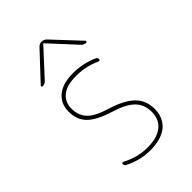

<svg xmlns="http://www.w3.org/2000/svg" viewBox="-224 -844 948 948"><g transform="rotate(-45 250.0 -370.0)"><path d="M98.6 -589.8Q94.7 -589.8 92.8 -593.3Q90.8 -596.7 93.8 -599.6L224.6 -739.3Q235.4 -750 249.5 -750Q263.7 -750 275.4 -739.3L406.2 -599.6Q408.2 -596.7 406.2 -593.3Q404.3 -589.8 401.4 -589.8Q388.7 -589.8 377.9 -599.6L252 -736.3H250H248L122.1 -599.6Q111.3 -589.8 98.6 -589.8ZM250 -9.8Q317.4 -9.8 353.5 -38.6Q389.6 -67.4 389.6 -120.1Q389.6 -171.9 356.4 -204.6Q323.2 -237.3 247.1 -259.8Q168.9 -284.2 134.3 -318.8Q99.6 -353.5 99.6 -410.2Q99.6 -466.8 138.7 -498.5Q177.7 -530.3 250 -530.3Q317.4 -530.3 379.9 -502.9Q389.6 -498 389.6 -487.3Q389.6 -483.4 386.2 -481.9Q382.8 -480.5 379.9 -481.4Q315.4 -510.7 250 -509.8Q186.5 -509.8 153.3 -483.9Q120.1 -458 120.1 -410.2Q120.1 -365.2 147.5 -334.5Q174.8 -303.7 252.9 -280.3Q335 -254.9 372.6 -216.8Q410.2 -178.7 410.2 -120.1Q410.2 -79.1 391.1 -49.3Q372.1 -19.5 335.9 -4.9Q299.8 9.8 250 9.8Q180.7 9.8 115.2 -23.4Q105.5 -28.3 105.5 -39.1Q105.5 -43 108.4 -44.4Q111.3 -45.9 115.2 -44.9Q181.6 -9.8 250 -9.8Z"/></g></svg>

Font: Rounded-L Mgen+ 2m thin
Style: Regular
Weight: 100
Designer: [Source Han Sans]
Ryoko NISHIZUKA  (kana & ideographs); Paul D. Hunt (Latin, Greek & Cyrillic); Wenlong ZHANG  (bopomofo
Version: Version 1.059.20150602